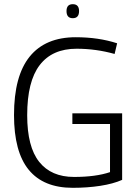

<svg xmlns="http://www.w3.org/2000/svg" viewBox="-20 -888 663 918"><path d="M47 -338Q47 -525 122 -617.5Q197 -710 342 -710Q451 -710 540 -681L528 -630Q439 -655 346 -655Q230 -655 170 -577Q110 -499 110 -337Q110 -186 167.5 -114Q225 -42 334 -42Q438 -42 506 -65V-295H326V-346H564V-28Q521 -9 459.5 0.5Q398 10 328 10Q188 10 117.5 -76Q47 -162 47 -338ZM328 -801Q298 -801 298 -835Q298 -868 328 -868Q358 -868 358 -835Q358 -801 328 -801Z"/></svg>

Font: Georama Light
Style: Regular
Weight: 300
Designer: Jean-Baptiste Levee
Foundry: Production Type
Version: Version 1.000